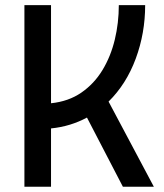

<svg xmlns="http://www.w3.org/2000/svg" viewBox="-20 -713 626 733"><path d="M73.2 0V-693.4H174.8V-318.8Q241.7 -325.7 290.5 -359.4Q339.4 -393.1 371.1 -445.3Q402.8 -497.6 418.2 -561.5Q433.6 -625.5 433.6 -693.4H534.2Q534.2 -586.4 498.3 -489.3Q462.4 -392.1 394.5 -325.2L567.4 0H449.2L312 -264.2Q281.2 -247.6 247.1 -237.1Q212.9 -226.6 174.8 -222.7V0Z"/></svg>

Font: Cascadia Code NF
Style: Regular
Weight: 400
Monospace: yes
Designer: Aaron Bell
Foundry: Saja Typeworks
Version: Version 2404.023; ttfautohint (v1.8.4)